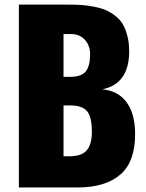

<svg xmlns="http://www.w3.org/2000/svg" viewBox="-20 -830 648 850"><path d="M261.2 -489.7H288.1Q341.3 -489.7 360.1 -514.4Q378.9 -539.1 378.9 -589.4Q378.9 -627.9 356 -653.6Q333 -679.2 294.4 -679.2H261.2ZM261.2 -138.2H288.6Q341.8 -138.2 364.3 -164.8Q386.7 -191.4 386.7 -246.6Q386.7 -312 365.5 -337.6Q344.2 -363.3 289.6 -363.3H261.2ZM63.5 0V-809.6H282.2Q314.5 -809.6 340.3 -807.9Q366.2 -806.2 395.8 -800.5Q425.3 -794.9 447.3 -785.6Q469.2 -776.4 490.2 -760Q511.2 -743.7 524.4 -721.7Q537.1 -699.2 544.9 -667Q551.8 -638.7 551.8 -604Q551.8 -599.6 551.8 -594.7Q548.3 -458 433.1 -434.6Q502 -428.2 539.3 -378.7Q576.7 -329.1 578.1 -243.2Q578.1 -239.7 578.1 -235.8Q578.1 -114.3 513.7 -58.1Q447.3 0 322.3 0Z"/></svg>

Font: Oswald
Style: Heavy
Weight: 800
Designer: Vernon Adams
Foundry: Vernon Adams
Version: 3.0; ttfautohint (v0.95) -l 8 -r 50 -G 200 -x 0 -w "G" -W -c